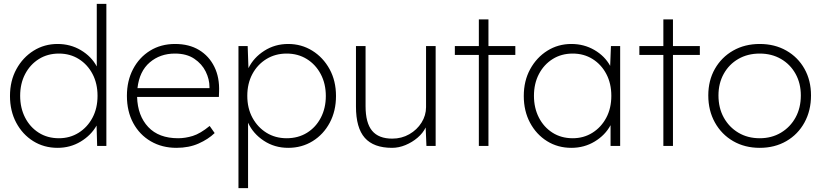

<svg xmlns="http://www.w3.org/2000/svg" viewBox="-20 -760 4276 1000"><path d="M280 10Q209 10 153 -25Q97 -60 64.5 -121Q32 -182 32 -260Q32 -339 65.5 -400Q99 -461 155 -496Q211 -531 280 -531Q347 -531 401.5 -498.5Q456 -466 484 -414V-740H534V0H486L483 -106Q454 -55 400 -22.5Q346 10 280 10ZM287 -40Q344 -40 389.5 -68.5Q435 -97 461.5 -146.5Q488 -196 488 -261Q488 -325 462 -374.5Q436 -424 390.5 -452.5Q345 -481 287 -481Q228 -481 182.5 -452.5Q137 -424 111 -374.5Q85 -325 85 -261Q85 -198 110.5 -148Q136 -98 181.5 -69Q227 -40 287 -40Z M899 10Q824 10 765.5 -24Q707 -58 674 -119Q641 -180 641 -261Q641 -339 673 -400Q705 -461 761.5 -496Q818 -531 892 -531Q965 -531 1017 -499.5Q1069 -468 1096.5 -412Q1124 -356 1121 -282L1120 -255H694Q697 -157 752 -98.5Q807 -40 908 -40Q945 -40 984 -52Q1023 -64 1072 -104L1098 -67Q1065 -35 1014.5 -12.5Q964 10 899 10ZM891 -481Q814 -481 760 -435Q706 -389 696 -301H1071V-307Q1071 -347 1051.5 -387Q1032 -427 992 -454Q952 -481 891 -481Z M1222 220V-520H1270L1274 -405Q1301 -460 1356.5 -495.5Q1412 -531 1481 -531Q1550 -531 1606.5 -496Q1663 -461 1696.5 -400Q1730 -339 1730 -260Q1730 -182 1697.5 -121Q1665 -60 1608.5 -25Q1552 10 1481 10Q1410 10 1354 -27Q1298 -64 1272 -121V220ZM1473 -40Q1533 -40 1579 -68.5Q1625 -97 1651 -147Q1677 -197 1677 -260Q1677 -324 1650.5 -374Q1624 -424 1578 -452.5Q1532 -481 1473 -481Q1414 -481 1367.5 -452.5Q1321 -424 1294.5 -374.5Q1268 -325 1268 -261Q1268 -196 1295 -146.5Q1322 -97 1368 -68.5Q1414 -40 1473 -40Z M2022 10Q1926 10 1880 -42Q1834 -94 1834 -205V-520H1884V-207Q1884 -120 1918 -79Q1952 -38 2023 -38Q2072 -38 2112 -61Q2152 -84 2175.5 -121.5Q2199 -159 2199 -202V-520H2249V0H2201L2197 -96Q2183 -67 2155 -43Q2127 -19 2092 -4.5Q2057 10 2022 10Z M2474 0V-474H2349V-520H2474V-659H2524V-520H2664V-474H2524V0Z M2956 10Q2885 10 2829 -25Q2773 -60 2740.5 -121Q2708 -182 2708 -260Q2708 -339 2741.5 -400Q2775 -461 2831 -496Q2887 -531 2956 -531Q3022 -531 3076 -499.5Q3130 -468 3158 -417L3162 -520H3210V0H3160V-108Q3132 -56 3077.5 -23Q3023 10 2956 10ZM2963 -40Q3020 -40 3065.5 -68.5Q3111 -97 3137.5 -146.5Q3164 -196 3164 -261Q3164 -325 3138 -374.5Q3112 -424 3066.5 -452.5Q3021 -481 2963 -481Q2904 -481 2858.5 -452.5Q2813 -424 2787 -374.5Q2761 -325 2761 -261Q2761 -198 2786.5 -148Q2812 -98 2857.5 -69Q2903 -40 2963 -40Z M3435 0V-474H3310V-520H3435V-659H3485V-520H3625V-474H3485V0Z M3937 10Q3859 10 3798.5 -25Q3738 -60 3703.5 -122Q3669 -184 3669 -263Q3669 -341 3703.5 -401.5Q3738 -462 3798.5 -496.5Q3859 -531 3937 -531Q4015 -531 4075.5 -496.5Q4136 -462 4170 -401.5Q4204 -341 4204 -263Q4204 -184 4170 -122Q4136 -60 4075.5 -25Q4015 10 3937 10ZM3937 -40Q3999 -40 4047.5 -69Q4096 -98 4123.5 -148Q4151 -198 4151 -263Q4151 -326 4123.5 -375.5Q4096 -425 4047.5 -453Q3999 -481 3937 -481Q3874 -481 3825.5 -453Q3777 -425 3749.5 -375.5Q3722 -326 3722 -263Q3722 -198 3749.5 -148Q3777 -98 3825.5 -69Q3874 -40 3937 -40Z"/></svg>

Font: Lexend Deca ExtraLight
Style: Regular
Weight: 200
Designer: Bonnie Shaver-Troup, Thomas Jockin
Foundry: Lexend
Version: Version 1.008; ttfautohint (v1.8.4.7-5d5b)